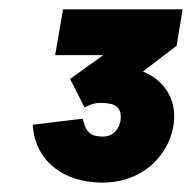

<svg xmlns="http://www.w3.org/2000/svg" viewBox="-20 -720 411 411"><path d="M180 -330C277 -321 339 -382 351 -449C359 -494 343 -543 286 -567L358 -622L371 -700H115L98 -602H201L130 -551L161 -490C179 -499 187 -501 208 -499C232 -497 241 -485 238 -461C233 -438 217 -425 193 -428C175 -429 164 -438 159 -459L157 -466L50 -453L51 -443C58 -384 103 -337 180 -330Z"/></svg>

Font: Fixel Display ExtraBold
Style: Italic
Weight: 800
Italic angle: -10°
Designer: AlfaBravo + MacPaw
Foundry: Kyrylo Tkachov, Marchela Mozhyna, Serhii Makarenko, Maria Weinstein, Zakhar Kryvoshyya
Version: Version 1.210;Glyphs 3.2 (3217)